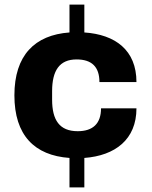

<svg xmlns="http://www.w3.org/2000/svg" viewBox="-20 -761 666 840"><path d="M284 59H349V-70C484 -80 577 -151 577 -287H422C422 -220 386 -187 320 -187C240 -187 208 -236 208 -325V-362C208 -452 240 -501 315 -501C381 -501 415 -469 415 -402H577C577 -542 484 -610 349 -619V-741H284V-619C132 -608 43 -519 43 -344C43 -169 131 -81 284 -70Z"/></svg>

Font: Archivo ExtraBold
Style: Regular
Weight: 800
Designer: Hector Gatti
Foundry: Omnibus-Type
Version: Version 2.001